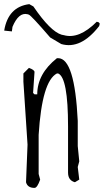

<svg xmlns="http://www.w3.org/2000/svg" viewBox="-95 -874 502 928"><path d="M180.2 -592.8H186Q266.1 -592.8 280.8 -290V-168L288.1 -94.2L280.8 -66.9L288.1 -5.9L267.1 6.8Q233.9 -2 233.9 -40V-263.2Q233.9 -499 186 -519H180.2Q107.9 -481.9 91.8 -222.2V-33.2L99.1 -5.9Q85 34.2 71.8 34.2Q38.1 34.2 30.8 6.8L38.1 -174.8L18.1 -479V-519L44.9 -545.9Q71.8 -536.1 71.8 -525.9L64.9 -424.8L71.8 -418H85Q85 -517.1 180.2 -592.8ZM384.3 -748Q295.4 -633.8 201.2 -661.1L147.5 -692.9Q56.2 -798.8 44.4 -803.2L38.1 -805.2Q-4.9 -815.9 -34.7 -744.1L-37.6 -722.2L-74.7 -726.1Q-55.7 -840.8 46.4 -854L66.4 -842.8Q148.4 -722.2 203.1 -706.1L213.4 -704.1Q287.1 -683.1 372.6 -769L382.3 -766.1L387.2 -759.8Z"/></svg>

Font: Loved by the King
Style: Regular
Weight: 400
Designer: Kimberly Geswein
Foundry: Kimberly Geswein
Version: Version 1.002 2006